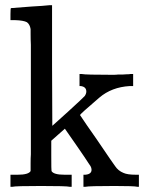

<svg xmlns="http://www.w3.org/2000/svg" viewBox="-20 -714 568 734"><path d="M100 -689Q121 -690 140 -691.5Q159 -693 168 -694H176H179V-463L180 -233L240 -287Q298 -340 304 -347Q310 -356 310 -364Q310 -382 289 -385H284V-431H293Q306 -428 412 -428Q423 -428 431 -429H448Q457 -429 464 -430Q475 -430 478 -431H484H489V-385H476Q407 -381 360 -341Q286 -278 286 -274Q307 -242 350 -181Q415 -85 420 -79Q432 -61 452 -53Q467 -46 500 -46H511V0H505Q493 -3 418 -3Q320 -3 307 0H299V-46H306Q330 -48 330 -65Q330 -72 326 -79Q325 -80 319.5 -88.5Q314 -97 302 -115Q290 -133 276 -153L228 -222Q204 -201 202 -199L176 -176V-120Q176 -61 177 -60Q185 -46 227 -46H238H254V0H246Q235 -3 137 -3Q38 -3 28 0H20V-46H36H47Q89 -46 97 -60V-68V-91Q97 -111 98 -124V-168V-218V-273V-329V-408V-482V-543Q97 -561 97 -586V-603Q94 -621 83 -629Q70 -636 38 -637H20V-660Q20 -683 22 -683Q26 -683 100 -689Z"/></svg>

Font: KaTeX_Main
Style: Regular
Weight: 400
Version: Version